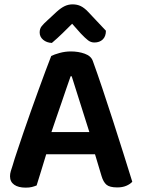

<svg xmlns="http://www.w3.org/2000/svg" viewBox="-20 -851 650 881"><path d="M311 -742Q291 -722 267.5 -699Q244 -676 218 -654Q194 -655 178 -668.5Q162 -682 162 -702Q162 -719 171 -730.5Q180 -742 199 -759L240 -797Q260 -815 277 -823Q294 -831 313 -831Q334 -831 350.5 -823Q367 -815 384 -797L466 -710Q466 -684 451.5 -670Q437 -656 413 -656Q397 -656 384 -666Q371 -676 351 -697ZM416 -143H192Q181 -106 168.5 -66Q156 -26 148 0Q138 4 126.5 7Q115 10 98 10Q64 10 45 -3.5Q26 -17 26 -42Q26 -54 29.5 -65.5Q33 -77 38 -92Q46 -120 59.5 -159.5Q73 -199 88.5 -245.5Q104 -292 122 -341.5Q140 -391 156.5 -437.5Q173 -484 188.5 -524.5Q204 -565 215 -594Q228 -601 253.5 -608Q279 -615 305 -615Q340 -615 369 -604.5Q398 -594 406 -571Q426 -516 450 -444.5Q474 -373 498.5 -297Q523 -221 546 -148Q569 -75 587 -17Q577 -6 559.5 1.5Q542 9 518 9Q483 9 468.5 -3.5Q454 -16 446 -43ZM304 -501Q295 -476 284.5 -445Q274 -414 262.5 -380.5Q251 -347 239 -312.5Q227 -278 216 -245H390L309 -501Z"/></svg>

Font: Baloo Paaji 2 SemiBold
Style: Regular
Weight: 600
Designer: Shuchita Grover, Noopur Datye and Ek Type
Foundry: Ek Type
Version: Version 1.640;hotconv 1.0.111;makeotfexe 2.5.65597; ttfautoh